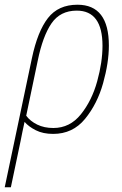

<svg xmlns="http://www.w3.org/2000/svg" viewBox="-52 -557 518 813"><path d="M59 -67 108 -301Q129 -404 166 -458Q203 -512 273 -512Q382 -512 382 -363Q382 -294 359.5 -212.5Q337 -131 290.5 -73Q244 -15 174 -15Q135 -15 105.5 -29.5Q76 -44 59 -67ZM-6 236 35 41Q39 21 43 1Q47 -19 52 -41Q69 -21 99.5 -5.5Q130 10 173 10Q256 10 308 -53.5Q360 -117 384.5 -204.5Q409 -292 409 -364Q409 -537 276 -537Q195 -537 151 -480.5Q107 -424 83 -310L-32 236Z"/></svg>

Font: Noto Sans Display SemiCondensed Thin
Style: Italic
Weight: 250
Width: 4
Designer: Monotype Design team
Foundry: Monotype Imaging Inc.
Version: 1.000